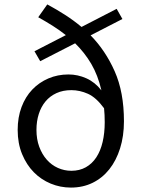

<svg xmlns="http://www.w3.org/2000/svg" viewBox="-20 -836 648 869"><path d="M303 -63Q340 -63 368.5 -79Q397 -95 416 -124Q435 -153 444.5 -193.5Q454 -234 454 -283Q454 -316 451 -346Q415 -395 378 -411.5Q341 -428 303 -428Q265 -428 235.5 -414.5Q206 -401 186 -377Q166 -353 155.5 -320Q145 -287 145 -248Q145 -206 157.5 -172Q170 -138 191.5 -113.5Q213 -89 242 -76Q271 -63 303 -63ZM390 -676Q457 -608 499 -513.5Q541 -419 541 -287Q541 -220 523.5 -164.5Q506 -109 474.5 -69.5Q443 -30 399 -8.5Q355 13 301 13Q253 13 209.5 -5Q166 -23 133 -56.5Q100 -90 80 -138.5Q60 -187 60 -248Q60 -305 77.5 -351.5Q95 -398 126 -430.5Q157 -463 199 -481Q241 -499 290 -499Q332 -499 371 -481.5Q410 -464 439 -427Q423 -496 393 -547Q363 -598 320 -640L162 -559L136 -604L278 -677Q249 -700 218 -719.5Q187 -739 153 -758L194 -816Q235 -794 274 -769Q313 -744 349 -714L508 -796L534 -750Z"/></svg>

Font: SpoqaHanSans-Regular
Style: Regular
Weight: 400
Designer: [Spoqa Han Sans] Dong-huui Kim \uAE40 \uB3D9 \uD718  Younghwa Kang \uAC15 \uC601 \uD654  [Noto Sans] Ryoko NISHIZUKA \u8
Foundry: Spoqa (http://www.spoqa-han-sans.com)
Version: Version 2.000